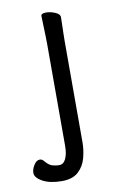

<svg xmlns="http://www.w3.org/2000/svg" viewBox="-77 -529 455 736"><g transform="rotate(-10 150.5 -161.5)"><path d="M139 -364Q139 -374 138.5 -396Q138 -418 137 -441Q136 -464 136 -475Q136 -485 156 -485Q172 -485 190.5 -477.5Q209 -470 209 -457Q209 -449 208.5 -431.5Q208 -414 207.5 -395Q207 -376 207 -364V30Q207 58 199 89Q191 120 168.5 141Q146 162 104 162Q58 162 29.5 146.5Q1 131 1 112Q1 98 11 82Q21 66 34 66Q43 66 50 75Q64 92 77.5 96Q91 100 104 100Q121 100 130 81Q139 62 139 31Z"/></g></svg>

Font: QiushuiShotai
Style: Regular
Weight: 600
Designer: Fontworks Inc.
Foundry: Fontworks Inc.
Version: Version 1.250